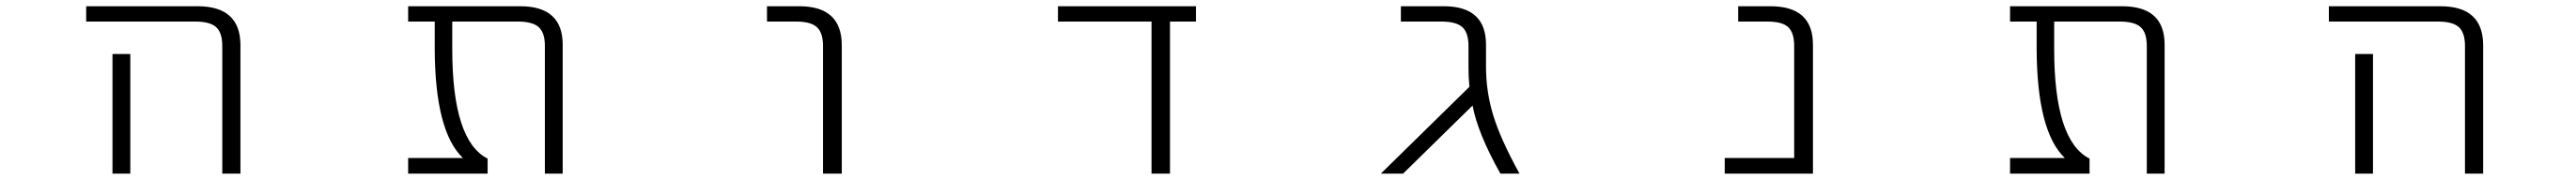

<svg xmlns="http://www.w3.org/2000/svg" viewBox="-20 -542 8040 563"><path d="M249 -474.6V-522.5H596.7Q729.5 -522.5 730.5 -402.3V1H673.8V-398.4Q673.8 -439.5 654.8 -457Q635.7 -474.6 588.9 -474.6ZM386.7 -373V-49.8V1H331.1V-49.8V-373Z M1736.3 1H1680.7V-398.4Q1680.7 -439.5 1661.6 -457Q1642.6 -474.6 1595.7 -474.6H1391.6V-388.7Q1391.6 -101.6 1502 -45.9V1H1253.9V-47.9H1424.8Q1337.9 -130.9 1336.9 -388.7V-474.6H1253.9V-522.5H1603.5Q1736.3 -522.5 1736.3 -402.3Z M2374 -474.6V-522.5H2474.6Q2606.4 -522.5 2607.4 -402.3V1H2548.8V-398.4Q2548.8 -439.5 2529.8 -457Q2510.7 -474.6 2464.8 -474.6Z M3631.8 1H3574.2V-474.6H3282.2V-522.5H3712.9V-474.6H3631.8Z M4618.2 -333Q4618.2 -254.9 4641.1 -180.2Q4664.1 -105.5 4722.7 1H4663.1Q4592.8 -124 4576.2 -211.9L4359.4 1H4290L4566.4 -270.5Q4563.5 -298.8 4563.5 -330.1V-398.4Q4563.5 -439.5 4544.4 -457Q4525.4 -474.6 4478.5 -474.6H4352.5V-522.5H4486.3Q4618.2 -522.5 4618.2 -402.3Z M5580.1 -398.4Q5580.1 -439.5 5561.5 -457Q5543 -474.6 5496.1 -474.6H5405.3V-522.5H5505.9Q5638.7 -522.5 5638.7 -402.3V1H5363.3V-47.9H5580.1Z M6736.3 1H6680.7V-398.4Q6680.7 -439.5 6661.6 -457Q6642.6 -474.6 6595.7 -474.6H6391.6V-388.7Q6391.6 -101.6 6502 -45.9V1H6253.9V-47.9H6424.8Q6337.9 -130.9 6336.9 -388.7V-474.6H6253.9V-522.5H6603.5Q6736.3 -522.5 6736.3 -402.3Z M7249 -474.6V-522.5H7596.7Q7729.5 -522.5 7730.5 -402.3V1H7673.8V-398.4Q7673.8 -439.5 7654.8 -457Q7635.7 -474.6 7588.9 -474.6ZM7386.7 -373V-49.8V1H7331.1V-49.8V-373Z"/></svg>

Font: Gen Shin Gothic Monospace Light
Style: Regular
Weight: 300
Designer: [Source Han Sans]
Ryoko NISHIZUKA  (kana & ideographs); Paul D. Hunt (Latin, Greek & Cyrillic); Wenlong ZHANG  (bopomofo
Version: Version 1.002.20150607